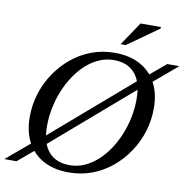

<svg xmlns="http://www.w3.org/2000/svg" viewBox="-114 -977 1066 1079"><g transform="rotate(10 419.0 -437.0)"><path d="M857.5 -685 709.5 -560 671.5 -533 182.5 -111 153.5 -88 49 0H-20.5L130 -127L162.5 -150.5L653 -573.5L684.5 -597.5L788.5 -685ZM183.5 -226Q183.5 -128 225.8 -79Q268 -30 346 -30Q390 -30 429.5 -47.2Q469 -64.5 503.2 -95.2Q537.5 -126 565 -167Q592.5 -208 612.2 -256Q632 -304 642.5 -355.8Q653 -407.5 653 -459Q653 -557 610.8 -606Q568.5 -655 490.5 -655Q447 -655 407.2 -637.8Q367.5 -620.5 333.2 -589.8Q299 -559 271.5 -518Q244 -477 224.2 -429Q204.5 -381 194 -329.2Q183.5 -277.5 183.5 -226ZM757.5 -426Q757.5 -358 737.8 -294Q718 -230 681 -174.8Q644 -119.5 593.2 -77.5Q542.5 -35.5 480.5 -12.2Q418.5 11 348.5 11Q264 11 203.8 -21.5Q143.5 -54 111.2 -114.5Q79 -175 79 -259Q79 -327 98.8 -391Q118.5 -455 155.5 -510.2Q192.5 -565.5 243.2 -607.5Q294 -649.5 356 -672.8Q418 -696 488 -696Q572.5 -696 632.8 -663.5Q693 -631 725.2 -570.8Q757.5 -510.5 757.5 -426ZM511 -749.5 601 -883.5H718L716.5 -874.5L540 -749.5Z"/></g></svg>

Font: Newsreader 36pt Medium
Style: Italic
Weight: 500
Italic angle: -17°
Designer: Hugues Gentile
Foundry: Production Type
Version: Version 1.003